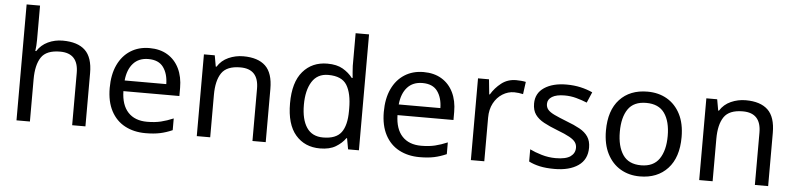

<svg xmlns="http://www.w3.org/2000/svg" viewBox="-46 -1002 5185 1254"><g transform="rotate(5 2547.0 -375.0)"><path d="M173 -537Q173 -497 168 -462H174Q200 -503 244.5 -524Q289 -545 341 -545Q439 -545 488 -498.5Q537 -452 537 -349V0H450V-343Q450 -472 330 -472Q240 -472 206.5 -421.5Q173 -371 173 -277V0H85V-760H173Z M910 -546Q979 -546 1028.5 -516Q1078 -486 1104.5 -431.5Q1131 -377 1131 -304V-251H764Q766 -160 810.5 -112.5Q855 -65 935 -65Q986 -65 1025.5 -74.5Q1065 -84 1107 -102V-25Q1066 -7 1026 1.5Q986 10 931 10Q855 10 796.5 -21Q738 -52 705.5 -113.5Q673 -175 673 -264Q673 -352 702.5 -415Q732 -478 785.5 -512Q839 -546 910 -546ZM909 -474Q846 -474 809.5 -433.5Q773 -393 766 -321H1039Q1038 -389 1007 -431.5Q976 -474 909 -474Z M1525 -546Q1621 -546 1670 -499.5Q1719 -453 1719 -349V0H1632V-343Q1632 -472 1512 -472Q1423 -472 1389 -422Q1355 -372 1355 -278V0H1267V-536H1338L1351 -463H1356Q1382 -505 1428 -525.5Q1474 -546 1525 -546Z M2075 10Q1975 10 1915 -59.5Q1855 -129 1855 -267Q1855 -405 1915.5 -475.5Q1976 -546 2076 -546Q2138 -546 2177.5 -523Q2217 -500 2242 -467H2248Q2247 -480 2244.5 -505.5Q2242 -531 2242 -546V-760H2330V0H2259L2246 -72H2242Q2218 -38 2178 -14Q2138 10 2075 10ZM2089 -63Q2174 -63 2208.5 -109.5Q2243 -156 2243 -250V-266Q2243 -366 2210 -419.5Q2177 -473 2088 -473Q2017 -473 1981.5 -416.5Q1946 -360 1946 -265Q1946 -169 1981.5 -116Q2017 -63 2089 -63Z M2707 -546Q2776 -546 2825.5 -516Q2875 -486 2901.5 -431.5Q2928 -377 2928 -304V-251H2561Q2563 -160 2607.5 -112.5Q2652 -65 2732 -65Q2783 -65 2822.5 -74.5Q2862 -84 2904 -102V-25Q2863 -7 2823 1.5Q2783 10 2728 10Q2652 10 2593.5 -21Q2535 -52 2502.5 -113.5Q2470 -175 2470 -264Q2470 -352 2499.5 -415Q2529 -478 2582.5 -512Q2636 -546 2707 -546ZM2706 -474Q2643 -474 2606.5 -433.5Q2570 -393 2563 -321H2836Q2835 -389 2804 -431.5Q2773 -474 2706 -474Z M3314 -546Q3329 -546 3346.5 -544.5Q3364 -543 3377 -540L3366 -459Q3353 -462 3337.5 -464Q3322 -466 3308 -466Q3267 -466 3231 -443.5Q3195 -421 3173.5 -380.5Q3152 -340 3152 -286V0H3064V-536H3136L3146 -438H3150Q3176 -482 3217 -514Q3258 -546 3314 -546Z M3826 -148Q3826 -70 3768 -30Q3710 10 3612 10Q3556 10 3515.5 1Q3475 -8 3444 -24V-104Q3476 -88 3521.5 -74.5Q3567 -61 3614 -61Q3681 -61 3711 -82.5Q3741 -104 3741 -140Q3741 -160 3730 -176Q3719 -192 3690.5 -208Q3662 -224 3609 -244Q3557 -264 3520 -284Q3483 -304 3463 -332Q3443 -360 3443 -404Q3443 -472 3498.5 -509Q3554 -546 3644 -546Q3693 -546 3735.5 -536.5Q3778 -527 3815 -510L3785 -440Q3751 -454 3714 -464Q3677 -474 3638 -474Q3584 -474 3555.5 -456.5Q3527 -439 3527 -409Q3527 -387 3540 -371.5Q3553 -356 3583.5 -341.5Q3614 -327 3665 -307Q3716 -288 3752 -268Q3788 -248 3807 -219.5Q3826 -191 3826 -148Z M4422 -269Q4422 -136 4354.5 -63Q4287 10 4172 10Q4101 10 4045.5 -22.5Q3990 -55 3958 -117.5Q3926 -180 3926 -269Q3926 -402 3993 -474Q4060 -546 4175 -546Q4248 -546 4303.5 -513.5Q4359 -481 4390.5 -419.5Q4422 -358 4422 -269ZM4017 -269Q4017 -174 4054.5 -118.5Q4092 -63 4174 -63Q4255 -63 4293 -118.5Q4331 -174 4331 -269Q4331 -364 4293 -418Q4255 -472 4173 -472Q4091 -472 4054 -418Q4017 -364 4017 -269Z M4819 -546Q4915 -546 4964 -499.5Q5013 -453 5013 -349V0H4926V-343Q4926 -472 4806 -472Q4717 -472 4683 -422Q4649 -372 4649 -278V0H4561V-536H4632L4645 -463H4650Q4676 -505 4722 -525.5Q4768 -546 4819 -546Z"/></g></svg>

Font: Go Noto Kurrent-Regular
Style: Regular
Weight: 400
Designer: Monotype Design Team
Foundry: Monotype Imaging Inc.
Version: Version 2.012; ttfautohint (v1.8.4.7-5d5b)